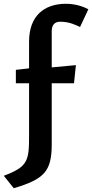

<svg xmlns="http://www.w3.org/2000/svg" viewBox="-51 -775 488 1017"><path d="M33 -405V-334H103V-59C103 76 98 108 -31 156L22 222C183 174 223 133 223 -11V-334H341L351 -430L223 -418V-611C223 -639 236 -660 267 -660C319 -660 353 -641 373 -632L417 -726C391 -740 348 -755 299 -755C181 -755 103 -689 103 -555V-413Z"/></svg>

Font: Enriqueta
Style: Bold
Weight: 700
Designer: Viviana Monsalve, Gustavo Ibarra
Foundry: Viviana Monsalve, Gustavo Ibarra
Version: Version 1.002